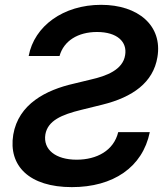

<svg xmlns="http://www.w3.org/2000/svg" viewBox="-20 -757 691 788"><path d="M97.7 -527.3H224.4C241.5 -589.1 299.7 -625.7 378.2 -625.7C460.6 -625.7 502.8 -585.6 493.6 -530.9C484.4 -470.2 416.2 -445 353.7 -430.8L283 -413.7C169 -387.8 55.8 -330.3 34.4 -204.2C13.5 -76 100.5 11 274.9 11C444.2 11 565.3 -70.3 594.8 -214.8H465.2C446.7 -138.5 376.8 -101.6 294.4 -101.6C208.5 -101.6 156.2 -143.1 166.2 -205.3C176.1 -261.7 232.2 -286.2 313.6 -306.1L399.9 -327.4C524.9 -358.3 609 -418.3 626.1 -522.7C647.7 -651.3 547.6 -737.2 394.9 -737.2C240.1 -737.2 120.7 -650.2 97.7 -527.3Z"/></svg>

Font: Margiela Sans Semi Bold
Style: Italic
Weight: 600
Italic angle: -9.39999°
Designer: Stefan Endress, Andreas Faust
Version: Version 1.100;FEAKit 1.0